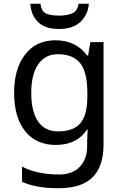

<svg xmlns="http://www.w3.org/2000/svg" viewBox="-20 -760 655 1020"><path d="M275 -546Q328 -546 370.5 -526Q413 -506 443 -465H448L460 -536H530V9Q530 124 471.5 182Q413 240 290 240Q172 240 97 206V125Q176 167 295 167Q364 167 403.5 126.5Q443 86 443 16V-5Q443 -17 444 -39.5Q445 -62 446 -71H442Q388 10 276 10Q172 10 113.5 -63Q55 -136 55 -267Q55 -395 113.5 -470.5Q172 -546 275 -546ZM287 -472Q220 -472 183 -418.5Q146 -365 146 -266Q146 -167 182.5 -114.5Q219 -62 289 -62Q370 -62 407 -105.5Q444 -149 444 -246V-267Q444 -377 406 -424.5Q368 -472 287 -472ZM452 -740Q447 -680 406.5 -643Q366 -606 294 -606Q220 -606 182.5 -642.5Q145 -679 141 -740H195Q200 -699 225 -688Q250 -677 296 -677Q335 -677 363.5 -689Q392 -701 397 -740Z"/></svg>

Font: Noto Sans Historical
Style: Regular
Weight: 400
Designer: Monotype Design Team
Foundry: Monotype Imaging Inc.
Version: Version 2.013; ttfautohint (v1.8.4.7-5d5b)